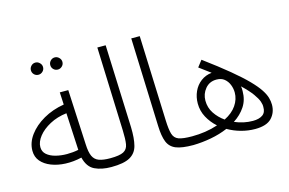

<svg xmlns="http://www.w3.org/2000/svg" viewBox="-93 -937 1744 1159"><g transform="rotate(-15 779.5 -357.5)"><path d="M316 -647Q300 -647 289 -658Q278 -669 278 -685Q278 -700 289 -711.5Q300 -723 316 -723Q331 -723 342.5 -711.5Q354 -700 354 -685Q354 -669 342.5 -658Q331 -647 316 -647ZM195 -647Q179 -647 168 -658Q157 -669 157 -685Q157 -700 168 -711.5Q179 -723 195 -723Q210 -723 221.5 -711.5Q233 -700 233 -685Q233 -669 221.5 -658Q210 -647 195 -647Z M476 5Q415 5 372.5 -15.5Q330 -36 315 -97Q263 -85 214 -87Q165 -89 125.5 -104.5Q86 -120 63 -147Q40 -174 40 -213Q40 -264 74 -310Q108 -356 165.5 -389Q223 -422 295 -434L291 -511H344L361 -168Q363 -118 375 -92.5Q387 -67 413 -57.5Q439 -48 483 -48Q496 -48 502 -40.5Q508 -33 508 -23Q508 -13 499 -4Q490 5 476 5ZM92 -222Q92 -193 113 -175Q134 -157 167 -148.5Q200 -140 237.5 -140Q275 -140 309 -147V-148L297 -379Q238 -372 191.5 -347Q145 -322 118.5 -288.5Q92 -255 92 -222Z M476 5 483 -48Q541 -48 566 -61Q591 -74 596 -105Q601 -136 599 -190L580 -714H632L652 -196Q654 -127 642.5 -82.5Q631 -38 592.5 -16.5Q554 5 476 5Z M988 5Q917 5 880 -10Q843 -25 828.5 -61.5Q814 -98 812 -161L792 -714H845L865 -182Q867 -126 875.5 -97Q884 -68 910.5 -58Q937 -48 994 -48Q1008 -48 1014 -40.5Q1020 -33 1020 -23Q1020 -13 1010.5 -4Q1001 5 988 5Z M1374 8Q1330 8 1286.5 -4Q1243 -16 1205 -38Q1156 -17 1099.5 -6.5Q1043 4 988 5L995 -48Q1036 -48 1076.5 -54Q1117 -60 1156 -73Q1121 -104 1099.5 -144Q1078 -184 1078 -230Q1078 -270 1093.5 -304.5Q1109 -339 1138.5 -361.5Q1168 -384 1207 -388Q1174 -413 1137 -440L1168 -480Q1260 -412 1321.5 -361Q1383 -310 1420.5 -271.5Q1458 -233 1477 -204Q1496 -175 1502.5 -152Q1509 -129 1509 -108Q1509 -59 1477.5 -25.5Q1446 8 1374 8ZM1127 -235Q1127 -191 1150.5 -155.5Q1174 -120 1210 -95Q1260 -120 1285.5 -157.5Q1311 -195 1311 -237Q1311 -262 1301.5 -286Q1292 -310 1273 -325.5Q1254 -341 1224 -341Q1180 -341 1153.5 -309Q1127 -277 1127 -235ZM1359 -232Q1359 -178 1332 -137Q1305 -96 1260 -67Q1316 -43 1373 -43Q1412 -43 1434 -58.5Q1456 -74 1455 -108Q1456 -123 1449 -143Q1442 -163 1421 -192.5Q1400 -222 1357 -263Q1360 -248 1359 -232Z"/></g></svg>

Font: Noto Sans Arabic Light
Style: Regular
Weight: 300
Designer: Monotype Design Team, Nadine Chahine, Nizar Qandah and Khaled Hosny
Foundry: Monotype Imaging Inc.
Version: Version 2.012; ttfautohint (v1.8.4.7-5d5b)